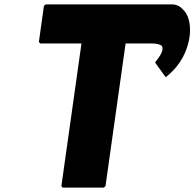

<svg xmlns="http://www.w3.org/2000/svg" viewBox="-20 -852 890 879"><path d="M189 -832 181 -825 158 -660 164 -653H353L261 0L267 7H455L463 0L555 -653H676C698 -653 712 -649 721 -642C731 -625 716 -598 690 -566L733 -506L739 -499C742 -501 745 -503 748 -506L749 -507L757 -514C856 -602 872 -746 824 -802L817 -809C805 -823 789 -831 769 -832Z"/></svg>

Font: Hussar Woodtype
Style: BlkObl
Weight: 900
Foundry: Cannot Into Space Fonts
Version: Version 1.07